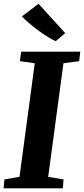

<svg xmlns="http://www.w3.org/2000/svg" viewBox="-26 -1024 457 1044"><path d="M-6.5 0 -2 -48.5 80 -62.5 163 -680 82 -691.5 89 -743H410.5L404.5 -691.5L319 -680L236 -62.5L319.5 -48.5L315.5 0ZM277 -800Q260 -807 234.5 -822.8Q209 -838.5 182 -858.5Q155 -878.5 131 -899Q107 -919.5 93.5 -935L183.5 -1003.5L328.5 -844Z"/></svg>

Font: Merriweather Light 18pt ExtraBold
Style: Italic
Weight: 800
Italic angle: -7.8°
Version: Version 2.101